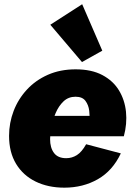

<svg xmlns="http://www.w3.org/2000/svg" viewBox="-20 -866 635 900"><path d="M281.7 13.7Q205.6 13.7 147 -14.9Q88.4 -43.5 55.4 -97.9Q22.5 -152.3 22.5 -229Q22.5 -290 43.9 -345.9Q65.4 -401.9 106 -445.8Q146.5 -489.7 204.3 -515.4Q262.2 -541 334.5 -541Q409.2 -541 459.7 -514.2Q510.3 -487.3 537.6 -442.4Q564.9 -397.5 570.6 -341.6Q576.2 -285.6 560.5 -227.1H141.6L161.6 -322.8H412.1L398.9 -300.8Q401.4 -320.8 398.2 -347.2Q395 -373.5 380.6 -393.1Q366.2 -412.6 334 -412.6Q300.8 -412.6 277.8 -390.9Q254.9 -369.1 241 -336.4Q227.1 -303.7 220.9 -270.3Q214.8 -236.8 214.8 -213.9Q214.8 -173.3 233.2 -148.9Q251.5 -124.5 290.5 -124.5Q317.4 -124.5 340.3 -138.9Q363.3 -153.3 383.8 -189.9L546.4 -147Q507.8 -65.4 438.5 -25.9Q369.1 13.7 281.7 13.7ZM364.3 -575.2 215.8 -750 365.2 -846.2 459.5 -628.4Z"/></svg>

Font: Schibsted Grotesk Black
Style: Italic
Weight: 900
Italic angle: -12°
Designer: Bakken & Baeck AS, Henrik Kongsvoll
Foundry: Schibsted ASA
Version: Version 1.100;gftools[0.9.25]